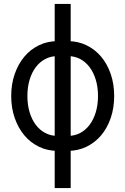

<svg xmlns="http://www.w3.org/2000/svg" viewBox="-20 -760 640 980"><path d="M259.2 200H340.8V-740H259.2ZM273 10V-66.4Q239.6 -66.4 211.1 -81.3Q182.6 -96.2 162.4 -123.2Q142.2 -150.2 131 -187.6Q119.8 -225 119.8 -270Q119.8 -315 131 -352.4Q142.2 -389.8 162.4 -416.8Q182.6 -443.8 211.1 -458.7Q239.6 -473.6 273 -473.6V-550Q222.2 -550 178.8 -528.9Q135.3 -507.9 104.2 -470.7Q73 -433.6 55.1 -382.2Q37.2 -330.9 37.2 -270Q37.2 -209.1 55.1 -157.8Q73 -106.4 104.2 -69.3Q135.3 -32.1 178.8 -11.1Q222.2 10 273 10ZM327 10Q378 10 421.4 -11Q464.8 -32 496.2 -69.2Q527.6 -106.4 545.2 -157.8Q562.8 -209.1 562.8 -270Q562.8 -330.9 545.2 -382.2Q527.6 -433.6 496.2 -470.8Q464.8 -508 421.4 -529Q378 -550 327 -550V-473.6Q361.4 -473.6 389.4 -458.7Q417.4 -443.8 437.6 -416.8Q457.8 -389.8 469 -352.4Q480.2 -315 480.2 -270Q480.2 -225 469 -187.6Q457.8 -150.2 437.6 -123.2Q417.4 -96.2 389.4 -81.3Q361.4 -66.4 327 -66.4Z"/></svg>

Font: CommitMonoV143 ExtLt
Style: Regular
Weight: 200
Monospace: yes
Designer: Eigil Nikolajsen
Foundry: Eigil Nikolajsen
Version: Version 1.143